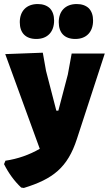

<svg xmlns="http://www.w3.org/2000/svg" viewBox="-31 -737 539 951"><path d="M197 -386 181 -476 -5 -469 166 0C114 30 57 50 -4 59L-11 76C12 122 41 161 74 192L87 194C231 150 304 93 350 -49L488 -472H324L305 -368L258 -189H248ZM216 -696C201 -710 181 -717 156 -717C100 -717 67 -682 67 -627C67 -574 96 -544 149 -544C205 -544 237 -580 237 -635C237 -661 230 -681 216 -696ZM409 -696C394 -710 374 -717 349 -717C293 -717 260 -682 260 -627C260 -574 289 -544 342 -544C398 -544 430 -580 430 -635C430 -661 423 -681 409 -696Z"/></svg>

Font: Luna Sans Black
Style: Regular
Weight: 900
Designer: Juan Pablo del Peral
Foundry: Huerta Tipografica
Version: Version 2.001; ttfautohint (v1.5)